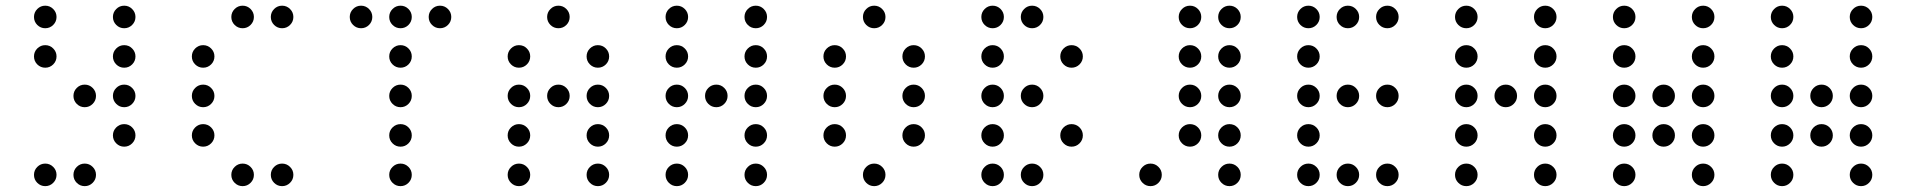

<svg xmlns="http://www.w3.org/2000/svg" viewBox="-20 -674 6602 665"><path d="M175.8 -615.2Q175.8 -599.1 164.3 -587.6Q152.8 -576.2 136.7 -576.2Q120.6 -576.2 109.1 -587.6Q97.7 -599.1 97.7 -615.2Q97.7 -631.3 109.1 -642.8Q120.6 -654.3 136.7 -654.3Q152.8 -654.3 164.3 -642.8Q175.8 -631.3 175.8 -615.2ZM449.2 -615.2Q449.2 -599.1 437.7 -587.6Q426.3 -576.2 410.2 -576.2Q394 -576.2 382.6 -587.6Q371.1 -599.1 371.1 -615.2Q371.1 -631.3 382.6 -642.8Q394 -654.3 410.2 -654.3Q426.3 -654.3 437.7 -642.8Q449.2 -631.3 449.2 -615.2ZM175.8 -478.5Q175.8 -462.4 164.3 -450.9Q152.8 -439.5 136.7 -439.5Q120.6 -439.5 109.1 -450.9Q97.7 -462.4 97.7 -478.5Q97.7 -494.6 109.1 -506.1Q120.6 -517.6 136.7 -517.6Q152.8 -517.6 164.3 -506.1Q175.8 -494.6 175.8 -478.5ZM449.2 -478.5Q449.2 -462.4 437.7 -450.9Q426.3 -439.5 410.2 -439.5Q394 -439.5 382.6 -450.9Q371.1 -462.4 371.1 -478.5Q371.1 -494.6 382.6 -506.1Q394 -517.6 410.2 -517.6Q426.3 -517.6 437.7 -506.1Q449.2 -494.6 449.2 -478.5ZM312.5 -341.8Q312.5 -325.7 301 -314.2Q289.6 -302.7 273.4 -302.7Q257.3 -302.7 245.8 -314.2Q234.4 -325.7 234.4 -341.8Q234.4 -357.9 245.8 -369.4Q257.3 -380.9 273.4 -380.9Q289.6 -380.9 301 -369.4Q312.5 -357.9 312.5 -341.8ZM449.2 -341.8Q449.2 -325.7 437.7 -314.2Q426.3 -302.7 410.2 -302.7Q394 -302.7 382.6 -314.2Q371.1 -325.7 371.1 -341.8Q371.1 -357.9 382.6 -369.4Q394 -380.9 410.2 -380.9Q426.3 -380.9 437.7 -369.4Q449.2 -357.9 449.2 -341.8ZM449.2 -205.1Q449.2 -189 437.7 -177.5Q426.3 -166 410.2 -166Q394 -166 382.6 -177.5Q371.1 -189 371.1 -205.1Q371.1 -221.2 382.6 -232.7Q394 -244.1 410.2 -244.1Q426.3 -244.1 437.7 -232.7Q449.2 -221.2 449.2 -205.1ZM175.8 -68.4Q175.8 -52.2 164.3 -40.8Q152.8 -29.3 136.7 -29.3Q120.6 -29.3 109.1 -40.8Q97.7 -52.2 97.7 -68.4Q97.7 -84.5 109.1 -95.9Q120.6 -107.4 136.7 -107.4Q152.8 -107.4 164.3 -95.9Q175.8 -84.5 175.8 -68.4ZM312.5 -68.4Q312.5 -52.2 301 -40.8Q289.6 -29.3 273.4 -29.3Q257.3 -29.3 245.8 -40.8Q234.4 -52.2 234.4 -68.4Q234.4 -84.5 245.8 -95.9Q257.3 -107.4 273.4 -107.4Q289.6 -107.4 301 -95.9Q312.5 -84.5 312.5 -68.4Z M859.4 -615.2Q859.4 -599.1 847.9 -587.6Q836.4 -576.2 820.3 -576.2Q804.2 -576.2 792.7 -587.6Q781.2 -599.1 781.2 -615.2Q781.2 -631.3 792.7 -642.8Q804.2 -654.3 820.3 -654.3Q836.4 -654.3 847.9 -642.8Q859.4 -631.3 859.4 -615.2ZM996.1 -615.2Q996.1 -599.1 984.6 -587.6Q973.1 -576.2 957 -576.2Q940.9 -576.2 929.4 -587.6Q918 -599.1 918 -615.2Q918 -631.3 929.4 -642.8Q940.9 -654.3 957 -654.3Q973.1 -654.3 984.6 -642.8Q996.1 -631.3 996.1 -615.2ZM722.7 -478.5Q722.7 -462.4 711.2 -450.9Q699.7 -439.5 683.6 -439.5Q667.5 -439.5 656 -450.9Q644.5 -462.4 644.5 -478.5Q644.5 -494.6 656 -506.1Q667.5 -517.6 683.6 -517.6Q699.7 -517.6 711.2 -506.1Q722.7 -494.6 722.7 -478.5ZM722.7 -341.8Q722.7 -325.7 711.2 -314.2Q699.7 -302.7 683.6 -302.7Q667.5 -302.7 656 -314.2Q644.5 -325.7 644.5 -341.8Q644.5 -357.9 656 -369.4Q667.5 -380.9 683.6 -380.9Q699.7 -380.9 711.2 -369.4Q722.7 -357.9 722.7 -341.8ZM722.7 -205.1Q722.7 -189 711.2 -177.5Q699.7 -166 683.6 -166Q667.5 -166 656 -177.5Q644.5 -189 644.5 -205.1Q644.5 -221.2 656 -232.7Q667.5 -244.1 683.6 -244.1Q699.7 -244.1 711.2 -232.7Q722.7 -221.2 722.7 -205.1ZM859.4 -68.4Q859.4 -52.2 847.9 -40.8Q836.4 -29.3 820.3 -29.3Q804.2 -29.3 792.7 -40.8Q781.2 -52.2 781.2 -68.4Q781.2 -84.5 792.7 -95.9Q804.2 -107.4 820.3 -107.4Q836.4 -107.4 847.9 -95.9Q859.4 -84.5 859.4 -68.4ZM996.1 -68.4Q996.1 -52.2 984.6 -40.8Q973.1 -29.3 957 -29.3Q940.9 -29.3 929.4 -40.8Q918 -52.2 918 -68.4Q918 -84.5 929.4 -95.9Q940.9 -107.4 957 -107.4Q973.1 -107.4 984.6 -95.9Q996.1 -84.5 996.1 -68.4Z M1269.5 -615.2Q1269.5 -599.1 1258.1 -587.6Q1246.6 -576.2 1230.5 -576.2Q1214.4 -576.2 1202.9 -587.6Q1191.4 -599.1 1191.4 -615.2Q1191.4 -631.3 1202.9 -642.8Q1214.4 -654.3 1230.5 -654.3Q1246.6 -654.3 1258.1 -642.8Q1269.5 -631.3 1269.5 -615.2ZM1406.2 -615.2Q1406.2 -599.1 1394.8 -587.6Q1383.3 -576.2 1367.2 -576.2Q1351.1 -576.2 1339.6 -587.6Q1328.1 -599.1 1328.1 -615.2Q1328.1 -631.3 1339.6 -642.8Q1351.1 -654.3 1367.2 -654.3Q1383.3 -654.3 1394.8 -642.8Q1406.2 -631.3 1406.2 -615.2ZM1543 -615.2Q1543 -599.1 1531.5 -587.6Q1520 -576.2 1503.9 -576.2Q1487.8 -576.2 1476.3 -587.6Q1464.8 -599.1 1464.8 -615.2Q1464.8 -631.3 1476.3 -642.8Q1487.8 -654.3 1503.9 -654.3Q1520 -654.3 1531.5 -642.8Q1543 -631.3 1543 -615.2ZM1406.2 -478.5Q1406.2 -462.4 1394.8 -450.9Q1383.3 -439.5 1367.2 -439.5Q1351.1 -439.5 1339.6 -450.9Q1328.1 -462.4 1328.1 -478.5Q1328.1 -494.6 1339.6 -506.1Q1351.1 -517.6 1367.2 -517.6Q1383.3 -517.6 1394.8 -506.1Q1406.2 -494.6 1406.2 -478.5ZM1406.2 -341.8Q1406.2 -325.7 1394.8 -314.2Q1383.3 -302.7 1367.2 -302.7Q1351.1 -302.7 1339.6 -314.2Q1328.1 -325.7 1328.1 -341.8Q1328.1 -357.9 1339.6 -369.4Q1351.1 -380.9 1367.2 -380.9Q1383.3 -380.9 1394.8 -369.4Q1406.2 -357.9 1406.2 -341.8ZM1406.2 -205.1Q1406.2 -189 1394.8 -177.5Q1383.3 -166 1367.2 -166Q1351.1 -166 1339.6 -177.5Q1328.1 -189 1328.1 -205.1Q1328.1 -221.2 1339.6 -232.7Q1351.1 -244.1 1367.2 -244.1Q1383.3 -244.1 1394.8 -232.7Q1406.2 -221.2 1406.2 -205.1ZM1406.2 -68.4Q1406.2 -52.2 1394.8 -40.8Q1383.3 -29.3 1367.2 -29.3Q1351.1 -29.3 1339.6 -40.8Q1328.1 -52.2 1328.1 -68.4Q1328.1 -84.5 1339.6 -95.9Q1351.1 -107.4 1367.2 -107.4Q1383.3 -107.4 1394.8 -95.9Q1406.2 -84.5 1406.2 -68.4Z M1953.1 -615.2Q1953.1 -599.1 1941.7 -587.6Q1930.2 -576.2 1914.1 -576.2Q1897.9 -576.2 1886.5 -587.6Q1875 -599.1 1875 -615.2Q1875 -631.3 1886.5 -642.8Q1897.9 -654.3 1914.1 -654.3Q1930.2 -654.3 1941.7 -642.8Q1953.1 -631.3 1953.1 -615.2ZM1816.4 -478.5Q1816.4 -462.4 1804.9 -450.9Q1793.5 -439.5 1777.3 -439.5Q1761.2 -439.5 1749.8 -450.9Q1738.3 -462.4 1738.3 -478.5Q1738.3 -494.6 1749.8 -506.1Q1761.2 -517.6 1777.3 -517.6Q1793.5 -517.6 1804.9 -506.1Q1816.4 -494.6 1816.4 -478.5ZM2089.8 -478.5Q2089.8 -462.4 2078.4 -450.9Q2066.9 -439.5 2050.8 -439.5Q2034.7 -439.5 2023.2 -450.9Q2011.7 -462.4 2011.7 -478.5Q2011.7 -494.6 2023.2 -506.1Q2034.7 -517.6 2050.8 -517.6Q2066.9 -517.6 2078.4 -506.1Q2089.8 -494.6 2089.8 -478.5ZM1816.4 -341.8Q1816.4 -325.7 1804.9 -314.2Q1793.5 -302.7 1777.3 -302.7Q1761.2 -302.7 1749.8 -314.2Q1738.3 -325.7 1738.3 -341.8Q1738.3 -357.9 1749.8 -369.4Q1761.2 -380.9 1777.3 -380.9Q1793.5 -380.9 1804.9 -369.4Q1816.4 -357.9 1816.4 -341.8ZM1953.1 -341.8Q1953.1 -325.7 1941.7 -314.2Q1930.2 -302.7 1914.1 -302.7Q1897.9 -302.7 1886.5 -314.2Q1875 -325.7 1875 -341.8Q1875 -357.9 1886.5 -369.4Q1897.9 -380.9 1914.1 -380.9Q1930.2 -380.9 1941.7 -369.4Q1953.1 -357.9 1953.1 -341.8ZM2089.8 -341.8Q2089.8 -325.7 2078.4 -314.2Q2066.9 -302.7 2050.8 -302.7Q2034.7 -302.7 2023.2 -314.2Q2011.7 -325.7 2011.7 -341.8Q2011.7 -357.9 2023.2 -369.4Q2034.7 -380.9 2050.8 -380.9Q2066.9 -380.9 2078.4 -369.4Q2089.8 -357.9 2089.8 -341.8ZM1816.4 -205.1Q1816.4 -189 1804.9 -177.5Q1793.5 -166 1777.3 -166Q1761.2 -166 1749.8 -177.5Q1738.3 -189 1738.3 -205.1Q1738.3 -221.2 1749.8 -232.7Q1761.2 -244.1 1777.3 -244.1Q1793.5 -244.1 1804.9 -232.7Q1816.4 -221.2 1816.4 -205.1ZM2089.8 -205.1Q2089.8 -189 2078.4 -177.5Q2066.9 -166 2050.8 -166Q2034.7 -166 2023.2 -177.5Q2011.7 -189 2011.7 -205.1Q2011.7 -221.2 2023.2 -232.7Q2034.7 -244.1 2050.8 -244.1Q2066.9 -244.1 2078.4 -232.7Q2089.8 -221.2 2089.8 -205.1ZM1816.4 -68.4Q1816.4 -52.2 1804.9 -40.8Q1793.5 -29.3 1777.3 -29.3Q1761.2 -29.3 1749.8 -40.8Q1738.3 -52.2 1738.3 -68.4Q1738.3 -84.5 1749.8 -95.9Q1761.2 -107.4 1777.3 -107.4Q1793.5 -107.4 1804.9 -95.9Q1816.4 -84.5 1816.4 -68.4ZM2089.8 -68.4Q2089.8 -52.2 2078.4 -40.8Q2066.9 -29.3 2050.8 -29.3Q2034.7 -29.3 2023.2 -40.8Q2011.7 -52.2 2011.7 -68.4Q2011.7 -84.5 2023.2 -95.9Q2034.7 -107.4 2050.8 -107.4Q2066.9 -107.4 2078.4 -95.9Q2089.8 -84.5 2089.8 -68.4Z M2363.3 -615.2Q2363.3 -599.1 2351.8 -587.6Q2340.3 -576.2 2324.2 -576.2Q2308.1 -576.2 2296.6 -587.6Q2285.2 -599.1 2285.2 -615.2Q2285.2 -631.3 2296.6 -642.8Q2308.1 -654.3 2324.2 -654.3Q2340.3 -654.3 2351.8 -642.8Q2363.3 -631.3 2363.3 -615.2ZM2636.7 -615.2Q2636.7 -599.1 2625.2 -587.6Q2613.8 -576.2 2597.7 -576.2Q2581.5 -576.2 2570.1 -587.6Q2558.6 -599.1 2558.6 -615.2Q2558.6 -631.3 2570.1 -642.8Q2581.5 -654.3 2597.7 -654.3Q2613.8 -654.3 2625.2 -642.8Q2636.7 -631.3 2636.7 -615.2ZM2363.3 -478.5Q2363.3 -462.4 2351.8 -450.9Q2340.3 -439.5 2324.2 -439.5Q2308.1 -439.5 2296.6 -450.9Q2285.2 -462.4 2285.2 -478.5Q2285.2 -494.6 2296.6 -506.1Q2308.1 -517.6 2324.2 -517.6Q2340.3 -517.6 2351.8 -506.1Q2363.3 -494.6 2363.3 -478.5ZM2636.7 -478.5Q2636.7 -462.4 2625.2 -450.9Q2613.8 -439.5 2597.7 -439.5Q2581.5 -439.5 2570.1 -450.9Q2558.6 -462.4 2558.6 -478.5Q2558.6 -494.6 2570.1 -506.1Q2581.5 -517.6 2597.7 -517.6Q2613.8 -517.6 2625.2 -506.1Q2636.7 -494.6 2636.7 -478.5ZM2363.3 -341.8Q2363.3 -325.7 2351.8 -314.2Q2340.3 -302.7 2324.2 -302.7Q2308.1 -302.7 2296.6 -314.2Q2285.2 -325.7 2285.2 -341.8Q2285.2 -357.9 2296.6 -369.4Q2308.1 -380.9 2324.2 -380.9Q2340.3 -380.9 2351.8 -369.4Q2363.3 -357.9 2363.3 -341.8ZM2500 -341.8Q2500 -325.7 2488.5 -314.2Q2477.1 -302.7 2460.9 -302.7Q2444.8 -302.7 2433.3 -314.2Q2421.9 -325.7 2421.9 -341.8Q2421.9 -357.9 2433.3 -369.4Q2444.8 -380.9 2460.9 -380.9Q2477.1 -380.9 2488.5 -369.4Q2500 -357.9 2500 -341.8ZM2636.7 -341.8Q2636.7 -325.7 2625.2 -314.2Q2613.8 -302.7 2597.7 -302.7Q2581.5 -302.7 2570.1 -314.2Q2558.6 -325.7 2558.6 -341.8Q2558.6 -357.9 2570.1 -369.4Q2581.5 -380.9 2597.7 -380.9Q2613.8 -380.9 2625.2 -369.4Q2636.7 -357.9 2636.7 -341.8ZM2363.3 -205.1Q2363.3 -189 2351.8 -177.5Q2340.3 -166 2324.2 -166Q2308.1 -166 2296.6 -177.5Q2285.2 -189 2285.2 -205.1Q2285.2 -221.2 2296.6 -232.7Q2308.1 -244.1 2324.2 -244.1Q2340.3 -244.1 2351.8 -232.7Q2363.3 -221.2 2363.3 -205.1ZM2636.7 -205.1Q2636.7 -189 2625.2 -177.5Q2613.8 -166 2597.7 -166Q2581.5 -166 2570.1 -177.5Q2558.6 -189 2558.6 -205.1Q2558.6 -221.2 2570.1 -232.7Q2581.5 -244.1 2597.7 -244.1Q2613.8 -244.1 2625.2 -232.7Q2636.7 -221.2 2636.7 -205.1ZM2363.3 -68.4Q2363.3 -52.2 2351.8 -40.8Q2340.3 -29.3 2324.2 -29.3Q2308.1 -29.3 2296.6 -40.8Q2285.2 -52.2 2285.2 -68.4Q2285.2 -84.5 2296.6 -95.9Q2308.1 -107.4 2324.2 -107.4Q2340.3 -107.4 2351.8 -95.9Q2363.3 -84.5 2363.3 -68.4ZM2636.7 -68.4Q2636.7 -52.2 2625.2 -40.8Q2613.8 -29.3 2597.7 -29.3Q2581.5 -29.3 2570.1 -40.8Q2558.6 -52.2 2558.6 -68.4Q2558.6 -84.5 2570.1 -95.9Q2581.5 -107.4 2597.7 -107.4Q2613.8 -107.4 2625.2 -95.9Q2636.7 -84.5 2636.7 -68.4Z M3046.9 -615.2Q3046.9 -599.1 3035.4 -587.6Q3023.9 -576.2 3007.8 -576.2Q2991.7 -576.2 2980.2 -587.6Q2968.8 -599.1 2968.8 -615.2Q2968.8 -631.3 2980.2 -642.8Q2991.7 -654.3 3007.8 -654.3Q3023.9 -654.3 3035.4 -642.8Q3046.9 -631.3 3046.9 -615.2ZM2910.2 -478.5Q2910.2 -462.4 2898.7 -450.9Q2887.2 -439.5 2871.1 -439.5Q2855 -439.5 2843.5 -450.9Q2832 -462.4 2832 -478.5Q2832 -494.6 2843.5 -506.1Q2855 -517.6 2871.1 -517.6Q2887.2 -517.6 2898.7 -506.1Q2910.2 -494.6 2910.2 -478.5ZM3183.6 -478.5Q3183.6 -462.4 3172.1 -450.9Q3160.6 -439.5 3144.5 -439.5Q3128.4 -439.5 3116.9 -450.9Q3105.5 -462.4 3105.5 -478.5Q3105.5 -494.6 3116.9 -506.1Q3128.4 -517.6 3144.5 -517.6Q3160.6 -517.6 3172.1 -506.1Q3183.6 -494.6 3183.6 -478.5ZM2910.2 -341.8Q2910.2 -325.7 2898.7 -314.2Q2887.2 -302.7 2871.1 -302.7Q2855 -302.7 2843.5 -314.2Q2832 -325.7 2832 -341.8Q2832 -357.9 2843.5 -369.4Q2855 -380.9 2871.1 -380.9Q2887.2 -380.9 2898.7 -369.4Q2910.2 -357.9 2910.2 -341.8ZM3183.6 -341.8Q3183.6 -325.7 3172.1 -314.2Q3160.6 -302.7 3144.5 -302.7Q3128.4 -302.7 3116.9 -314.2Q3105.5 -325.7 3105.5 -341.8Q3105.5 -357.9 3116.9 -369.4Q3128.4 -380.9 3144.5 -380.9Q3160.6 -380.9 3172.1 -369.4Q3183.6 -357.9 3183.6 -341.8ZM2910.2 -205.1Q2910.2 -189 2898.7 -177.5Q2887.2 -166 2871.1 -166Q2855 -166 2843.5 -177.5Q2832 -189 2832 -205.1Q2832 -221.2 2843.5 -232.7Q2855 -244.1 2871.1 -244.1Q2887.2 -244.1 2898.7 -232.7Q2910.2 -221.2 2910.2 -205.1ZM3183.6 -205.1Q3183.6 -189 3172.1 -177.5Q3160.6 -166 3144.5 -166Q3128.4 -166 3116.9 -177.5Q3105.5 -189 3105.5 -205.1Q3105.5 -221.2 3116.9 -232.7Q3128.4 -244.1 3144.5 -244.1Q3160.6 -244.1 3172.1 -232.7Q3183.6 -221.2 3183.6 -205.1ZM3046.9 -68.4Q3046.9 -52.2 3035.4 -40.8Q3023.9 -29.3 3007.8 -29.3Q2991.7 -29.3 2980.2 -40.8Q2968.8 -52.2 2968.8 -68.4Q2968.8 -84.5 2980.2 -95.9Q2991.7 -107.4 3007.8 -107.4Q3023.9 -107.4 3035.4 -95.9Q3046.9 -84.5 3046.9 -68.4Z M3457 -615.2Q3457 -599.1 3445.6 -587.6Q3434.1 -576.2 3418 -576.2Q3401.9 -576.2 3390.4 -587.6Q3378.9 -599.1 3378.9 -615.2Q3378.9 -631.3 3390.4 -642.8Q3401.9 -654.3 3418 -654.3Q3434.1 -654.3 3445.6 -642.8Q3457 -631.3 3457 -615.2ZM3593.8 -615.2Q3593.8 -599.1 3582.3 -587.6Q3570.8 -576.2 3554.7 -576.2Q3538.6 -576.2 3527.1 -587.6Q3515.6 -599.1 3515.6 -615.2Q3515.6 -631.3 3527.1 -642.8Q3538.6 -654.3 3554.7 -654.3Q3570.8 -654.3 3582.3 -642.8Q3593.8 -631.3 3593.8 -615.2ZM3457 -478.5Q3457 -462.4 3445.6 -450.9Q3434.1 -439.5 3418 -439.5Q3401.9 -439.5 3390.4 -450.9Q3378.9 -462.4 3378.9 -478.5Q3378.9 -494.6 3390.4 -506.1Q3401.9 -517.6 3418 -517.6Q3434.1 -517.6 3445.6 -506.1Q3457 -494.6 3457 -478.5ZM3730.5 -478.5Q3730.5 -462.4 3719 -450.9Q3707.5 -439.5 3691.4 -439.5Q3675.3 -439.5 3663.8 -450.9Q3652.3 -462.4 3652.3 -478.5Q3652.3 -494.6 3663.8 -506.1Q3675.3 -517.6 3691.4 -517.6Q3707.5 -517.6 3719 -506.1Q3730.5 -494.6 3730.5 -478.5ZM3457 -341.8Q3457 -325.7 3445.6 -314.2Q3434.1 -302.7 3418 -302.7Q3401.9 -302.7 3390.4 -314.2Q3378.9 -325.7 3378.9 -341.8Q3378.9 -357.9 3390.4 -369.4Q3401.9 -380.9 3418 -380.9Q3434.1 -380.9 3445.6 -369.4Q3457 -357.9 3457 -341.8ZM3593.8 -341.8Q3593.8 -325.7 3582.3 -314.2Q3570.8 -302.7 3554.7 -302.7Q3538.6 -302.7 3527.1 -314.2Q3515.6 -325.7 3515.6 -341.8Q3515.6 -357.9 3527.1 -369.4Q3538.6 -380.9 3554.7 -380.9Q3570.8 -380.9 3582.3 -369.4Q3593.8 -357.9 3593.8 -341.8ZM3457 -205.1Q3457 -189 3445.6 -177.5Q3434.1 -166 3418 -166Q3401.9 -166 3390.4 -177.5Q3378.9 -189 3378.9 -205.1Q3378.9 -221.2 3390.4 -232.7Q3401.9 -244.1 3418 -244.1Q3434.1 -244.1 3445.6 -232.7Q3457 -221.2 3457 -205.1ZM3730.5 -205.1Q3730.5 -189 3719 -177.5Q3707.5 -166 3691.4 -166Q3675.3 -166 3663.8 -177.5Q3652.3 -189 3652.3 -205.1Q3652.3 -221.2 3663.8 -232.7Q3675.3 -244.1 3691.4 -244.1Q3707.5 -244.1 3719 -232.7Q3730.5 -221.2 3730.5 -205.1ZM3457 -68.4Q3457 -52.2 3445.6 -40.8Q3434.1 -29.3 3418 -29.3Q3401.9 -29.3 3390.4 -40.8Q3378.9 -52.2 3378.9 -68.4Q3378.9 -84.5 3390.4 -95.9Q3401.9 -107.4 3418 -107.4Q3434.1 -107.4 3445.6 -95.9Q3457 -84.5 3457 -68.4ZM3593.8 -68.4Q3593.8 -52.2 3582.3 -40.8Q3570.8 -29.3 3554.7 -29.3Q3538.6 -29.3 3527.1 -40.8Q3515.6 -52.2 3515.6 -68.4Q3515.6 -84.5 3527.1 -95.9Q3538.6 -107.4 3554.7 -107.4Q3570.8 -107.4 3582.3 -95.9Q3593.8 -84.5 3593.8 -68.4Z M4140.6 -615.2Q4140.6 -599.1 4129.2 -587.6Q4117.7 -576.2 4101.6 -576.2Q4085.4 -576.2 4074 -587.6Q4062.5 -599.1 4062.5 -615.2Q4062.5 -631.3 4074 -642.8Q4085.4 -654.3 4101.6 -654.3Q4117.7 -654.3 4129.2 -642.8Q4140.6 -631.3 4140.6 -615.2ZM4277.3 -615.2Q4277.3 -599.1 4265.9 -587.6Q4254.4 -576.2 4238.3 -576.2Q4222.2 -576.2 4210.7 -587.6Q4199.2 -599.1 4199.2 -615.2Q4199.2 -631.3 4210.7 -642.8Q4222.2 -654.3 4238.3 -654.3Q4254.4 -654.3 4265.9 -642.8Q4277.3 -631.3 4277.3 -615.2ZM4140.6 -478.5Q4140.6 -462.4 4129.2 -450.9Q4117.7 -439.5 4101.6 -439.5Q4085.4 -439.5 4074 -450.9Q4062.5 -462.4 4062.5 -478.5Q4062.5 -494.6 4074 -506.1Q4085.4 -517.6 4101.6 -517.6Q4117.7 -517.6 4129.2 -506.1Q4140.6 -494.6 4140.6 -478.5ZM4277.3 -478.5Q4277.3 -462.4 4265.9 -450.9Q4254.4 -439.5 4238.3 -439.5Q4222.2 -439.5 4210.7 -450.9Q4199.2 -462.4 4199.2 -478.5Q4199.2 -494.6 4210.7 -506.1Q4222.2 -517.6 4238.3 -517.6Q4254.4 -517.6 4265.9 -506.1Q4277.3 -494.6 4277.3 -478.5ZM4140.6 -341.8Q4140.6 -325.7 4129.2 -314.2Q4117.7 -302.7 4101.6 -302.7Q4085.4 -302.7 4074 -314.2Q4062.5 -325.7 4062.5 -341.8Q4062.5 -357.9 4074 -369.4Q4085.4 -380.9 4101.6 -380.9Q4117.7 -380.9 4129.2 -369.4Q4140.6 -357.9 4140.6 -341.8ZM4277.3 -341.8Q4277.3 -325.7 4265.9 -314.2Q4254.4 -302.7 4238.3 -302.7Q4222.2 -302.7 4210.7 -314.2Q4199.2 -325.7 4199.2 -341.8Q4199.2 -357.9 4210.7 -369.4Q4222.2 -380.9 4238.3 -380.9Q4254.4 -380.9 4265.9 -369.4Q4277.3 -357.9 4277.3 -341.8ZM4140.6 -205.1Q4140.6 -189 4129.2 -177.5Q4117.7 -166 4101.6 -166Q4085.4 -166 4074 -177.5Q4062.5 -189 4062.5 -205.1Q4062.5 -221.2 4074 -232.7Q4085.4 -244.1 4101.6 -244.1Q4117.7 -244.1 4129.2 -232.7Q4140.6 -221.2 4140.6 -205.1ZM4277.3 -205.1Q4277.3 -189 4265.9 -177.5Q4254.4 -166 4238.3 -166Q4222.2 -166 4210.7 -177.5Q4199.2 -189 4199.2 -205.1Q4199.2 -221.2 4210.7 -232.7Q4222.2 -244.1 4238.3 -244.1Q4254.4 -244.1 4265.9 -232.7Q4277.3 -221.2 4277.3 -205.1ZM4003.9 -68.4Q4003.9 -52.2 3992.4 -40.8Q3981 -29.3 3964.8 -29.3Q3948.7 -29.3 3937.3 -40.8Q3925.8 -52.2 3925.8 -68.4Q3925.8 -84.5 3937.3 -95.9Q3948.7 -107.4 3964.8 -107.4Q3981 -107.4 3992.4 -95.9Q4003.9 -84.5 4003.9 -68.4ZM4277.3 -68.4Q4277.3 -52.2 4265.9 -40.8Q4254.4 -29.3 4238.3 -29.3Q4222.2 -29.3 4210.7 -40.8Q4199.2 -52.2 4199.2 -68.4Q4199.2 -84.5 4210.7 -95.9Q4222.2 -107.4 4238.3 -107.4Q4254.4 -107.4 4265.9 -95.9Q4277.3 -84.5 4277.3 -68.4Z M4550.8 -615.2Q4550.8 -599.1 4539.3 -587.6Q4527.8 -576.2 4511.7 -576.2Q4495.6 -576.2 4484.1 -587.6Q4472.7 -599.1 4472.7 -615.2Q4472.7 -631.3 4484.1 -642.8Q4495.6 -654.3 4511.7 -654.3Q4527.8 -654.3 4539.3 -642.8Q4550.8 -631.3 4550.8 -615.2ZM4687.5 -615.2Q4687.5 -599.1 4676 -587.6Q4664.6 -576.2 4648.4 -576.2Q4632.3 -576.2 4620.8 -587.6Q4609.4 -599.1 4609.4 -615.2Q4609.4 -631.3 4620.8 -642.8Q4632.3 -654.3 4648.4 -654.3Q4664.6 -654.3 4676 -642.8Q4687.5 -631.3 4687.5 -615.2ZM4824.2 -615.2Q4824.2 -599.1 4812.7 -587.6Q4801.3 -576.2 4785.2 -576.2Q4769 -576.2 4757.6 -587.6Q4746.1 -599.1 4746.1 -615.2Q4746.1 -631.3 4757.6 -642.8Q4769 -654.3 4785.2 -654.3Q4801.3 -654.3 4812.7 -642.8Q4824.2 -631.3 4824.2 -615.2ZM4550.8 -478.5Q4550.8 -462.4 4539.3 -450.9Q4527.8 -439.5 4511.7 -439.5Q4495.6 -439.5 4484.1 -450.9Q4472.7 -462.4 4472.7 -478.5Q4472.7 -494.6 4484.1 -506.1Q4495.6 -517.6 4511.7 -517.6Q4527.8 -517.6 4539.3 -506.1Q4550.8 -494.6 4550.8 -478.5ZM4550.8 -341.8Q4550.8 -325.7 4539.3 -314.2Q4527.8 -302.7 4511.7 -302.7Q4495.6 -302.7 4484.1 -314.2Q4472.7 -325.7 4472.7 -341.8Q4472.7 -357.9 4484.1 -369.4Q4495.6 -380.9 4511.7 -380.9Q4527.8 -380.9 4539.3 -369.4Q4550.8 -357.9 4550.8 -341.8ZM4687.5 -341.8Q4687.5 -325.7 4676 -314.2Q4664.6 -302.7 4648.4 -302.7Q4632.3 -302.7 4620.8 -314.2Q4609.4 -325.7 4609.4 -341.8Q4609.4 -357.9 4620.8 -369.4Q4632.3 -380.9 4648.4 -380.9Q4664.6 -380.9 4676 -369.4Q4687.5 -357.9 4687.5 -341.8ZM4824.2 -341.8Q4824.2 -325.7 4812.7 -314.2Q4801.3 -302.7 4785.2 -302.7Q4769 -302.7 4757.6 -314.2Q4746.1 -325.7 4746.1 -341.8Q4746.1 -357.9 4757.6 -369.4Q4769 -380.9 4785.2 -380.9Q4801.3 -380.9 4812.7 -369.4Q4824.2 -357.9 4824.2 -341.8ZM4550.8 -205.1Q4550.8 -189 4539.3 -177.5Q4527.8 -166 4511.7 -166Q4495.6 -166 4484.1 -177.5Q4472.7 -189 4472.7 -205.1Q4472.7 -221.2 4484.1 -232.7Q4495.6 -244.1 4511.7 -244.1Q4527.8 -244.1 4539.3 -232.7Q4550.8 -221.2 4550.8 -205.1ZM4550.8 -68.4Q4550.8 -52.2 4539.3 -40.8Q4527.8 -29.3 4511.7 -29.3Q4495.6 -29.3 4484.1 -40.8Q4472.7 -52.2 4472.7 -68.4Q4472.7 -84.5 4484.1 -95.9Q4495.6 -107.4 4511.7 -107.4Q4527.8 -107.4 4539.3 -95.9Q4550.8 -84.5 4550.8 -68.4ZM4687.5 -68.4Q4687.5 -52.2 4676 -40.8Q4664.6 -29.3 4648.4 -29.3Q4632.3 -29.3 4620.8 -40.8Q4609.4 -52.2 4609.4 -68.4Q4609.4 -84.5 4620.8 -95.9Q4632.3 -107.4 4648.4 -107.4Q4664.6 -107.4 4676 -95.9Q4687.5 -84.5 4687.5 -68.4ZM4824.2 -68.4Q4824.2 -52.2 4812.7 -40.8Q4801.3 -29.3 4785.2 -29.3Q4769 -29.3 4757.6 -40.8Q4746.1 -52.2 4746.1 -68.4Q4746.1 -84.5 4757.6 -95.9Q4769 -107.4 4785.2 -107.4Q4801.3 -107.4 4812.7 -95.9Q4824.2 -84.5 4824.2 -68.4Z M5097.7 -615.2Q5097.7 -599.1 5086.2 -587.6Q5074.7 -576.2 5058.6 -576.2Q5042.5 -576.2 5031 -587.6Q5019.5 -599.1 5019.5 -615.2Q5019.5 -631.3 5031 -642.8Q5042.5 -654.3 5058.6 -654.3Q5074.7 -654.3 5086.2 -642.8Q5097.7 -631.3 5097.7 -615.2ZM5371.1 -615.2Q5371.1 -599.1 5359.6 -587.6Q5348.1 -576.2 5332 -576.2Q5315.9 -576.2 5304.4 -587.6Q5293 -599.1 5293 -615.2Q5293 -631.3 5304.4 -642.8Q5315.9 -654.3 5332 -654.3Q5348.1 -654.3 5359.6 -642.8Q5371.1 -631.3 5371.1 -615.2ZM5097.7 -478.5Q5097.7 -462.4 5086.2 -450.9Q5074.7 -439.5 5058.6 -439.5Q5042.5 -439.5 5031 -450.9Q5019.5 -462.4 5019.5 -478.5Q5019.5 -494.6 5031 -506.1Q5042.5 -517.6 5058.6 -517.6Q5074.7 -517.6 5086.2 -506.1Q5097.7 -494.6 5097.7 -478.5ZM5371.1 -478.5Q5371.1 -462.4 5359.6 -450.9Q5348.1 -439.5 5332 -439.5Q5315.9 -439.5 5304.4 -450.9Q5293 -462.4 5293 -478.5Q5293 -494.6 5304.4 -506.1Q5315.9 -517.6 5332 -517.6Q5348.1 -517.6 5359.6 -506.1Q5371.1 -494.6 5371.1 -478.5ZM5097.7 -341.8Q5097.7 -325.7 5086.2 -314.2Q5074.7 -302.7 5058.6 -302.7Q5042.5 -302.7 5031 -314.2Q5019.5 -325.7 5019.5 -341.8Q5019.5 -357.9 5031 -369.4Q5042.5 -380.9 5058.6 -380.9Q5074.7 -380.9 5086.2 -369.4Q5097.7 -357.9 5097.7 -341.8ZM5234.4 -341.8Q5234.4 -325.7 5222.9 -314.2Q5211.4 -302.7 5195.3 -302.7Q5179.2 -302.7 5167.7 -314.2Q5156.2 -325.7 5156.2 -341.8Q5156.2 -357.9 5167.7 -369.4Q5179.2 -380.9 5195.3 -380.9Q5211.4 -380.9 5222.9 -369.4Q5234.4 -357.9 5234.4 -341.8ZM5371.1 -341.8Q5371.1 -325.7 5359.6 -314.2Q5348.1 -302.7 5332 -302.7Q5315.9 -302.7 5304.4 -314.2Q5293 -325.7 5293 -341.8Q5293 -357.9 5304.4 -369.4Q5315.9 -380.9 5332 -380.9Q5348.1 -380.9 5359.6 -369.4Q5371.1 -357.9 5371.1 -341.8ZM5097.7 -205.1Q5097.7 -189 5086.2 -177.5Q5074.7 -166 5058.6 -166Q5042.5 -166 5031 -177.5Q5019.5 -189 5019.5 -205.1Q5019.5 -221.2 5031 -232.7Q5042.5 -244.1 5058.6 -244.1Q5074.7 -244.1 5086.2 -232.7Q5097.7 -221.2 5097.7 -205.1ZM5371.1 -205.1Q5371.1 -189 5359.6 -177.5Q5348.1 -166 5332 -166Q5315.9 -166 5304.4 -177.5Q5293 -189 5293 -205.1Q5293 -221.2 5304.4 -232.7Q5315.9 -244.1 5332 -244.1Q5348.1 -244.1 5359.6 -232.7Q5371.1 -221.2 5371.1 -205.1ZM5097.7 -68.4Q5097.7 -52.2 5086.2 -40.8Q5074.7 -29.3 5058.6 -29.3Q5042.5 -29.3 5031 -40.8Q5019.5 -52.2 5019.5 -68.4Q5019.5 -84.5 5031 -95.9Q5042.5 -107.4 5058.6 -107.4Q5074.7 -107.4 5086.2 -95.9Q5097.7 -84.5 5097.7 -68.4ZM5371.1 -68.4Q5371.1 -52.2 5359.6 -40.8Q5348.1 -29.3 5332 -29.3Q5315.9 -29.3 5304.4 -40.8Q5293 -52.2 5293 -68.4Q5293 -84.5 5304.4 -95.9Q5315.9 -107.4 5332 -107.4Q5348.1 -107.4 5359.6 -95.9Q5371.1 -84.5 5371.1 -68.4Z M5644.5 -615.2Q5644.5 -599.1 5633.1 -587.6Q5621.6 -576.2 5605.5 -576.2Q5589.4 -576.2 5577.9 -587.6Q5566.4 -599.1 5566.4 -615.2Q5566.4 -631.3 5577.9 -642.8Q5589.4 -654.3 5605.5 -654.3Q5621.6 -654.3 5633.1 -642.8Q5644.5 -631.3 5644.5 -615.2ZM5918 -615.2Q5918 -599.1 5906.5 -587.6Q5895 -576.2 5878.9 -576.2Q5862.8 -576.2 5851.3 -587.6Q5839.8 -599.1 5839.8 -615.2Q5839.8 -631.3 5851.3 -642.8Q5862.8 -654.3 5878.9 -654.3Q5895 -654.3 5906.5 -642.8Q5918 -631.3 5918 -615.2ZM5644.5 -478.5Q5644.5 -462.4 5633.1 -450.9Q5621.6 -439.5 5605.5 -439.5Q5589.4 -439.5 5577.9 -450.9Q5566.4 -462.4 5566.4 -478.5Q5566.4 -494.6 5577.9 -506.1Q5589.4 -517.6 5605.5 -517.6Q5621.6 -517.6 5633.1 -506.1Q5644.5 -494.6 5644.5 -478.5ZM5918 -478.5Q5918 -462.4 5906.5 -450.9Q5895 -439.5 5878.9 -439.5Q5862.8 -439.5 5851.3 -450.9Q5839.8 -462.4 5839.8 -478.5Q5839.8 -494.6 5851.3 -506.1Q5862.8 -517.6 5878.9 -517.6Q5895 -517.6 5906.5 -506.1Q5918 -494.6 5918 -478.5ZM5644.5 -341.8Q5644.5 -325.7 5633.1 -314.2Q5621.6 -302.7 5605.5 -302.7Q5589.4 -302.7 5577.9 -314.2Q5566.4 -325.7 5566.4 -341.8Q5566.4 -357.9 5577.9 -369.4Q5589.4 -380.9 5605.5 -380.9Q5621.6 -380.9 5633.1 -369.4Q5644.5 -357.9 5644.5 -341.8ZM5781.2 -341.8Q5781.2 -325.7 5769.8 -314.2Q5758.3 -302.7 5742.2 -302.7Q5726.1 -302.7 5714.6 -314.2Q5703.1 -325.7 5703.1 -341.8Q5703.1 -357.9 5714.6 -369.4Q5726.1 -380.9 5742.2 -380.9Q5758.3 -380.9 5769.8 -369.4Q5781.2 -357.9 5781.2 -341.8ZM5918 -341.8Q5918 -325.7 5906.5 -314.2Q5895 -302.7 5878.9 -302.7Q5862.8 -302.7 5851.3 -314.2Q5839.8 -325.7 5839.8 -341.8Q5839.8 -357.9 5851.3 -369.4Q5862.8 -380.9 5878.9 -380.9Q5895 -380.9 5906.5 -369.4Q5918 -357.9 5918 -341.8ZM5644.5 -205.1Q5644.5 -189 5633.1 -177.5Q5621.6 -166 5605.5 -166Q5589.4 -166 5577.9 -177.5Q5566.4 -189 5566.4 -205.1Q5566.4 -221.2 5577.9 -232.7Q5589.4 -244.1 5605.5 -244.1Q5621.6 -244.1 5633.1 -232.7Q5644.5 -221.2 5644.5 -205.1ZM5781.2 -205.1Q5781.2 -189 5769.8 -177.5Q5758.3 -166 5742.2 -166Q5726.1 -166 5714.6 -177.5Q5703.1 -189 5703.1 -205.1Q5703.1 -221.2 5714.6 -232.7Q5726.1 -244.1 5742.2 -244.1Q5758.3 -244.1 5769.8 -232.7Q5781.2 -221.2 5781.2 -205.1ZM5918 -205.1Q5918 -189 5906.5 -177.5Q5895 -166 5878.9 -166Q5862.8 -166 5851.3 -177.5Q5839.8 -189 5839.8 -205.1Q5839.8 -221.2 5851.3 -232.7Q5862.8 -244.1 5878.9 -244.1Q5895 -244.1 5906.5 -232.7Q5918 -221.2 5918 -205.1ZM5644.5 -68.4Q5644.5 -52.2 5633.1 -40.8Q5621.6 -29.3 5605.5 -29.3Q5589.4 -29.3 5577.9 -40.8Q5566.4 -52.2 5566.4 -68.4Q5566.4 -84.5 5577.9 -95.9Q5589.4 -107.4 5605.5 -107.4Q5621.6 -107.4 5633.1 -95.9Q5644.5 -84.5 5644.5 -68.4ZM5918 -68.4Q5918 -52.2 5906.5 -40.8Q5895 -29.3 5878.9 -29.3Q5862.8 -29.3 5851.3 -40.8Q5839.8 -52.2 5839.8 -68.4Q5839.8 -84.5 5851.3 -95.9Q5862.8 -107.4 5878.9 -107.4Q5895 -107.4 5906.5 -95.9Q5918 -84.5 5918 -68.4Z M6191.4 -615.2Q6191.4 -599.1 6179.9 -587.6Q6168.5 -576.2 6152.3 -576.2Q6136.2 -576.2 6124.8 -587.6Q6113.3 -599.1 6113.3 -615.2Q6113.3 -631.3 6124.8 -642.8Q6136.2 -654.3 6152.3 -654.3Q6168.5 -654.3 6179.9 -642.8Q6191.4 -631.3 6191.4 -615.2ZM6464.8 -615.2Q6464.8 -599.1 6453.4 -587.6Q6441.9 -576.2 6425.8 -576.2Q6409.7 -576.2 6398.2 -587.6Q6386.7 -599.1 6386.7 -615.2Q6386.7 -631.3 6398.2 -642.8Q6409.7 -654.3 6425.8 -654.3Q6441.9 -654.3 6453.4 -642.8Q6464.8 -631.3 6464.8 -615.2ZM6191.4 -478.5Q6191.4 -462.4 6179.9 -450.9Q6168.5 -439.5 6152.3 -439.5Q6136.2 -439.5 6124.8 -450.9Q6113.3 -462.4 6113.3 -478.5Q6113.3 -494.6 6124.8 -506.1Q6136.2 -517.6 6152.3 -517.6Q6168.5 -517.6 6179.9 -506.1Q6191.4 -494.6 6191.4 -478.5ZM6464.8 -478.5Q6464.8 -462.4 6453.4 -450.9Q6441.9 -439.5 6425.8 -439.5Q6409.7 -439.5 6398.2 -450.9Q6386.7 -462.4 6386.7 -478.5Q6386.7 -494.6 6398.2 -506.1Q6409.7 -517.6 6425.8 -517.6Q6441.9 -517.6 6453.4 -506.1Q6464.8 -494.6 6464.8 -478.5ZM6191.4 -341.8Q6191.4 -325.7 6179.9 -314.2Q6168.5 -302.7 6152.3 -302.7Q6136.2 -302.7 6124.8 -314.2Q6113.3 -325.7 6113.3 -341.8Q6113.3 -357.9 6124.8 -369.4Q6136.2 -380.9 6152.3 -380.9Q6168.5 -380.9 6179.9 -369.4Q6191.4 -357.9 6191.4 -341.8ZM6328.1 -341.8Q6328.1 -325.7 6316.7 -314.2Q6305.2 -302.7 6289.1 -302.7Q6272.9 -302.7 6261.5 -314.2Q6250 -325.7 6250 -341.8Q6250 -357.9 6261.5 -369.4Q6272.9 -380.9 6289.1 -380.9Q6305.2 -380.9 6316.7 -369.4Q6328.1 -357.9 6328.1 -341.8ZM6464.8 -341.8Q6464.8 -325.7 6453.4 -314.2Q6441.9 -302.7 6425.8 -302.7Q6409.7 -302.7 6398.2 -314.2Q6386.7 -325.7 6386.7 -341.8Q6386.7 -357.9 6398.2 -369.4Q6409.7 -380.9 6425.8 -380.9Q6441.9 -380.9 6453.4 -369.4Q6464.8 -357.9 6464.8 -341.8ZM6191.4 -205.1Q6191.4 -189 6179.9 -177.5Q6168.5 -166 6152.3 -166Q6136.2 -166 6124.8 -177.5Q6113.3 -189 6113.3 -205.1Q6113.3 -221.2 6124.8 -232.7Q6136.2 -244.1 6152.3 -244.1Q6168.5 -244.1 6179.9 -232.7Q6191.4 -221.2 6191.4 -205.1ZM6328.1 -205.1Q6328.1 -189 6316.7 -177.5Q6305.2 -166 6289.1 -166Q6272.9 -166 6261.5 -177.5Q6250 -189 6250 -205.1Q6250 -221.2 6261.5 -232.7Q6272.9 -244.1 6289.1 -244.1Q6305.2 -244.1 6316.7 -232.7Q6328.1 -221.2 6328.1 -205.1ZM6464.8 -205.1Q6464.8 -189 6453.4 -177.5Q6441.9 -166 6425.8 -166Q6409.7 -166 6398.2 -177.5Q6386.7 -189 6386.7 -205.1Q6386.7 -221.2 6398.2 -232.7Q6409.7 -244.1 6425.8 -244.1Q6441.9 -244.1 6453.4 -232.7Q6464.8 -221.2 6464.8 -205.1ZM6191.4 -68.4Q6191.4 -52.2 6179.9 -40.8Q6168.5 -29.3 6152.3 -29.3Q6136.2 -29.3 6124.8 -40.8Q6113.3 -52.2 6113.3 -68.4Q6113.3 -84.5 6124.8 -95.9Q6136.2 -107.4 6152.3 -107.4Q6168.5 -107.4 6179.9 -95.9Q6191.4 -84.5 6191.4 -68.4ZM6464.8 -68.4Q6464.8 -52.2 6453.4 -40.8Q6441.9 -29.3 6425.8 -29.3Q6409.7 -29.3 6398.2 -40.8Q6386.7 -52.2 6386.7 -68.4Q6386.7 -84.5 6398.2 -95.9Q6409.7 -107.4 6425.8 -107.4Q6441.9 -107.4 6453.4 -95.9Q6464.8 -84.5 6464.8 -68.4Z"/></svg>

Font: DatDot Light
Style: Regular
Weight: 300
Designer: GGBot
Version: 1.00